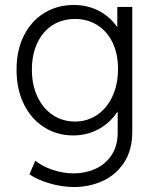

<svg xmlns="http://www.w3.org/2000/svg" viewBox="-20 -543 629 776"><path d="M99.1 161.6 122.6 106.4Q149.9 128.9 192.1 143.3Q234.4 157.7 278.3 157.7Q325.2 157.7 365.7 139.4Q406.2 121.1 430.9 84Q455.6 46.9 455.6 -7.3V-92.8Q424.8 -45.9 378.2 -20.8Q331.5 4.4 275.9 4.4Q211.4 4.4 159.4 -28.1Q107.4 -60.5 77.1 -120.8Q46.9 -181.2 46.9 -261.2Q46.9 -341.3 77.1 -400.4Q107.4 -459.5 159.9 -491.2Q212.4 -522.9 278.3 -522.9Q333 -522.9 378.4 -499.8Q423.8 -476.6 454.1 -433.1V-515.1H514.6V-10.7Q514.6 64.9 480.5 115.5Q446.3 166 392.6 189.5Q338.9 212.9 280.3 212.9Q230.5 212.9 179.9 198Q129.4 183.1 99.1 161.6ZM457 -264.2Q457 -325.2 435.1 -370.8Q413.1 -416.5 373.5 -441.4Q334 -466.3 283.2 -466.3Q231 -466.3 191.4 -440.7Q151.9 -415 130.4 -368.4Q108.9 -321.8 108.9 -261.2Q108.9 -199.7 131.3 -152.1Q153.8 -104.5 193.4 -78.1Q232.9 -51.8 283.2 -51.8Q333.5 -51.8 373 -78.9Q412.6 -106 434.8 -154.3Q457 -202.6 457 -264.2Z"/></svg>

Font: Reddit Sans Light
Style: Regular
Weight: 300
Designer: Stephen Hutchings
Foundry: Reddit
Version: Version 1.013